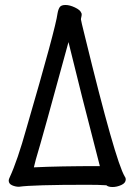

<svg xmlns="http://www.w3.org/2000/svg" viewBox="-20 -737 540 771"><path d="M56 13Q42 13 28.5 7Q15 1 15 -12Q15 -17 19 -25Q50 -92 86 -221Q204 -626 211 -683Q214 -700 220 -708.5Q226 -717 243 -717Q260 -717 281 -707Q302 -697 306 -686Q308 -684 308 -679Q308 -674 306.5 -668.5Q305 -663 305 -659Q305 -655 321 -591Q443 -91 481 -28Q485 -23 485 -17Q485 -2 467 6Q449 14 432 14Q415 14 407 7Q377 5 331 5Q111 5 56 13ZM116 -65Q217 -70 381 -70Q302 -374 255 -568Q151 -186 124 -97Z"/></svg>

Font: LXGW WenKai Mono TC
Style: Bold
Weight: 700
Designer: LXGW / Fontworks Inc.
Foundry: LXGW / Fontworks Inc.
Version: Version 1.330